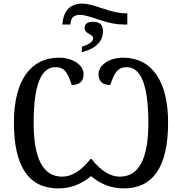

<svg xmlns="http://www.w3.org/2000/svg" viewBox="-20 -1048 1022 1078"><path d="M694.8 -973.1H688C651.4 -973.1 607.4 -982.4 556.2 -1000.5C504.4 -1018.6 466.8 -1027.8 443.8 -1027.8C374 -1027.8 335.9 -988.8 330.1 -910.2H375L377 -922.9C380.4 -950.7 397.9 -964.8 429.2 -964.8C448.2 -964.8 483.4 -955.6 535.6 -937.5C587.9 -919.4 634.3 -910.2 674.8 -910.2H694.8ZM58.1 -359.9C58.1 -113.3 141.1 9.8 307.1 9.8C375 9.8 436.5 -13.2 491.2 -59.1C545.4 -13.2 606.9 9.8 674.8 9.8C840.8 9.8 923.8 -113.3 923.8 -359.9C923.8 -594.2 831.1 -724.1 670.9 -724.1C590.8 -724.1 533.2 -680.2 533.2 -632.8C533.2 -591.3 555.2 -570.8 599.1 -570.8C624 -648.4 646.5 -670.9 691.9 -670.9C772.5 -670.9 813 -566.4 813 -357.9C813 -156.7 759.8 -56.2 652.8 -56.2C599.6 -56.2 546.4 -88.9 494.1 -154.8H487.8C435.5 -88.9 382.3 -56.2 329.1 -56.2C222.2 -56.2 168.9 -156.7 168.9 -357.9C168.9 -566.4 209.5 -670.9 290 -670.9C334.5 -670.9 357.4 -652.3 382.8 -570.8C427.2 -570.8 449.2 -591.3 449.2 -632.8C449.2 -681.2 391.1 -724.1 311 -724.1C150.9 -724.1 58.1 -594.2 58.1 -359.9ZM439.9 -754.9C518.6 -775.4 558.1 -814.9 558.1 -874C558.1 -908.7 539.6 -925.8 502 -925.8C470.7 -925.8 455.1 -914.1 455.1 -891.1C455.1 -877.4 462.9 -866.7 479 -858.4C495.1 -850.1 502.9 -842.3 502.9 -835C502.9 -814.5 481.9 -798.3 439.9 -786.1Z"/></svg>

Font: The Erased English
Style: Regular
Weight: 400
Designer: Monotype Design team + ligartures altered by 180 Amsterdam
Foundry: Monotype Imaging Inc.
Version: Version 1.030;Glyphs 3.1.2 (3151)